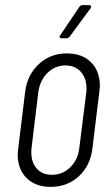

<svg xmlns="http://www.w3.org/2000/svg" viewBox="-20 -720 435 748"><path d="M49 -118Q49 -126 51 -142L78 -362Q86 -428 131 -470Q176 -512 240 -512Q300 -512 334.5 -477.5Q369 -443 369 -386Q369 -378 367 -362L340 -142Q332 -75 287.5 -33.5Q243 8 177 8Q118 8 83.5 -26.5Q49 -61 49 -118ZM289 -144 316 -359Q317 -365 317 -375Q317 -416 294.5 -440.5Q272 -465 235 -465Q194 -465 164.5 -435.5Q135 -406 129 -359L103 -144Q102 -138 102 -126Q102 -87 123.5 -63Q145 -39 182 -39Q224 -39 254 -68.5Q284 -98 289 -144ZM215 -583 289 -693Q294 -700 301 -700H327Q333 -700 334.5 -696.5Q336 -693 333 -688L252 -578Q247 -571 240 -571H220Q214 -571 212.5 -574.5Q211 -578 215 -583Z"/></svg>

Font: Barlow Condensed Light
Style: Italic
Weight: 300
Width: 3
Italic angle: -7°
Designer: Jeremy Tribby
Foundry: Tribby Type
Version: Version 1.408